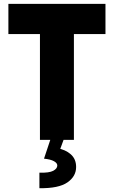

<svg xmlns="http://www.w3.org/2000/svg" viewBox="-20 -740 602 1016"><path d="M191.4 0V-584H371.1V0ZM24.4 -559.6V-719.7H538.1V-559.6ZM188.5 255.9V173.8Q240.2 175.3 261.7 163.8Q283.2 152.3 283.2 135.7Q283.2 122.6 265.1 112.8Q247.1 103 212.9 99.6L246.1 0H316.4L287.1 80.1L282.2 43.9Q326.7 51.8 354.7 76.7Q382.8 101.6 382.8 143.6Q382.8 193.4 336.7 225.3Q290.5 257.3 188.5 255.9Z"/></svg>

Font: Reddit Mono Black
Style: Regular
Weight: 900
Monospace: yes
Designer: Stephen Hutchings
Foundry: Reddit
Version: Version 1.014